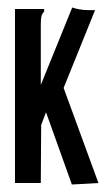

<svg xmlns="http://www.w3.org/2000/svg" viewBox="-20 -489 290 513"><path d="M103 -189 90 -155 89 0H20V-465H98V-458Q92 -452 90.5 -445Q89 -438 89 -421V-262L173 -469Q181 -466 192.5 -464Q204 -462 215 -462H234L150 -254L243 0L172 4Z"/></svg>

Font: Inconsolata UltraCondensed Bold
Style: Regular
Weight: 700
Width: 1
Monospace: yes
Designer: Raph Levien, Cyreal, Brenton Simpson
Foundry: Raph Levien, Cyreal, Google
Version: Version 3.001; ttfautohint (v1.8.2.53-6de2)